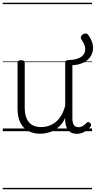

<svg xmlns="http://www.w3.org/2000/svg" viewBox="-20 -950 694 1390"><path d="M270 18Q222 18 185 -1.5Q148 -21 127.5 -61.5Q107 -102 107 -166V-496Q107 -505 113 -509.5Q119 -514 132 -514Q146 -514 152.5 -509.5Q159 -505 159 -496V-171Q159 -127 171.5 -95.5Q184 -64 210 -47Q236 -30 277 -30Q306 -30 333 -39Q360 -48 383 -66.5Q406 -85 424 -115Q442 -145 452 -186V-496Q452 -506 458.5 -510.5Q465 -515 479 -515Q541 -518 569.5 -539.5Q598 -561 597 -594.5Q596 -628 569 -665Q563 -675 566.5 -685Q570 -695 580 -701.5Q590 -708 601 -707.5Q612 -707 619 -697Q655 -648 653.5 -599.5Q652 -551 614.5 -517Q577 -483 504 -477V-93Q504 -73 508.5 -58.5Q513 -44 523 -36.5Q533 -29 547 -29Q557 -29 567 -32.5Q577 -36 587 -43Q597 -50 607 -61Q613 -67 620 -66.5Q627 -66 633 -59Q638 -54 639.5 -47Q641 -40 636 -34Q625 -19 609 -7Q593 5 575 12Q557 19 537 19Q517 19 502 13Q487 7 476 -5Q465 -17 459 -35Q453 -53 452 -76V-97Q437 -63 415.5 -41Q394 -19 370 -6Q346 7 320.5 12.5Q295 18 270 18ZM0 410H646V420H0ZM0 -20H646V0H0ZM0 -505H646V-500H0ZM0 -930H646V-920H0Z"/></svg>

Font: Playwrite DE Grund Guides
Style: Regular
Weight: 400
Designer: Veronika Burian, José Scaglione
Foundry: TypeTogether
Version: Version 1.003